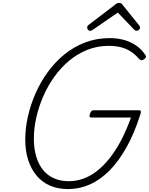

<svg xmlns="http://www.w3.org/2000/svg" viewBox="-20 -1276 1020 1315"><path d="M447 19Q378 19 324 -4Q270 -27 232 -71.5Q194 -116 173.5 -178.5Q153 -241 153 -321Q153 -397 171 -477.5Q189 -558 223 -635.5Q257 -713 306.5 -781.5Q356 -850 420 -902.5Q484 -955 562.5 -985Q641 -1015 731 -1015Q785 -1015 831 -1002Q877 -989 913.5 -963.5Q950 -938 976 -899Q982 -890 978.5 -882.5Q975 -875 963 -868Q953 -862 946.5 -863.5Q940 -865 929 -876Q904 -905 874.5 -924Q845 -943 808 -952.5Q771 -962 725 -962Q647 -962 579 -935Q511 -908 453.5 -860Q396 -812 351.5 -749.5Q307 -687 276 -615.5Q245 -544 228.5 -470.5Q212 -397 212 -326Q212 -257 228.5 -202.5Q245 -148 275.5 -111Q306 -74 350.5 -54.5Q395 -35 450 -35Q502 -35 551 -52.5Q600 -70 644.5 -105Q689 -140 730.5 -192Q772 -244 809 -314Q846 -384 877 -471H606Q595 -471 593.5 -478.5Q592 -486 596 -496Q601 -510 606.5 -515.5Q612 -521 623 -521H929Q941 -521 944 -516Q947 -511 943 -498Q901 -364 846.5 -267Q792 -170 728.5 -106.5Q665 -43 594 -12Q523 19 447 19ZM597 -1065Q588 -1065 582.5 -1072Q577 -1079 577 -1087Q577 -1093 579 -1096.5Q581 -1100 585 -1104L766 -1242Q775 -1251 782 -1253.5Q789 -1256 797 -1256Q804 -1256 810 -1253Q816 -1250 821 -1241L934 -1101Q937 -1098 938 -1093.5Q939 -1089 939 -1086Q939 -1077 931 -1071Q923 -1065 916 -1065Q910 -1065 905 -1068Q900 -1071 896 -1076L787 -1190L620 -1075Q613 -1070 608 -1067.5Q603 -1065 597 -1065Z"/></svg>

Font: Playwrite US Trad ExtraLight
Style: Regular
Weight: 250
Designer: Veronika Burian, José Scaglione
Foundry: TypeTogether
Version: Version 1.003